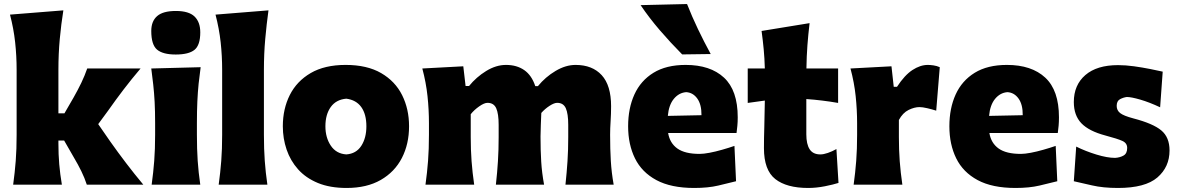

<svg xmlns="http://www.w3.org/2000/svg" viewBox="-20 -911 5813 947"><path d="M44.9 0Q53.2 -60.5 57.6 -117.7Q62 -174.8 62 -246.6V-565.9Q62 -635.3 54.7 -702.4Q47.4 -769.5 29.3 -838.9L292.5 -859.9Q281.7 -792.5 274.9 -719.5Q268.1 -646.5 268.1 -565.9V-352.1H297.9L343.3 -430.7Q363.8 -466.8 380.9 -502.2Q397.9 -537.6 410.2 -573.2H673.3Q628.9 -521 589.6 -469.5Q550.3 -418 513.2 -365.2L464.4 -298.8L523.9 -212.9Q561.5 -159.7 602.1 -106.4Q642.6 -53.2 687 0H408.2Q397.5 -33.2 381.1 -66.7Q364.7 -100.1 345.2 -132.8L296.4 -217.8H268.1V-204.1Q268.1 -149.4 272.2 -100.8Q276.4 -52.2 285.2 0Z M728 0Q736.3 -60.5 740.7 -117.7Q745.1 -174.8 745.1 -246.6V-303.2Q745.1 -362.8 742.7 -408.4Q740.2 -454.1 735.8 -493.7Q731.4 -533.2 726.1 -573.2L969.7 -579.6Q963.9 -538.6 959.7 -498.3Q955.6 -458 953.4 -411.1Q951.2 -364.3 951.2 -303.2V-246.6Q951.2 -174.8 955.1 -117.7Q959 -60.5 967.8 0ZM846.7 -642.1Q783.2 -642.1 754.6 -666.3Q726.1 -690.4 726.1 -758.3Q726.1 -806.2 754.9 -831.5Q783.7 -856.9 847.7 -856.9Q911.1 -856.9 939.5 -829.6Q967.8 -802.2 967.8 -751.5Q967.8 -688.5 939.5 -665.3Q911.1 -642.1 846.7 -642.1Z M1058.6 0Q1066.9 -60.5 1071.3 -117.7Q1075.7 -174.8 1075.7 -246.6V-565.9Q1075.7 -635.3 1068.4 -702.4Q1061 -769.5 1043 -838.9L1304.2 -859.9Q1294.9 -792.5 1288.3 -719.5Q1281.7 -646.5 1281.7 -565.9V-246.6Q1281.7 -174.8 1285.9 -117.7Q1290 -60.5 1298.8 0Z M1689.5 16.1Q1607.4 16.1 1547.9 -8.5Q1488.3 -33.2 1450.2 -75.9Q1412.1 -118.7 1393.6 -173.3Q1375 -228 1375 -288.1Q1375 -374 1409.4 -442.4Q1443.8 -510.7 1512.7 -550.8Q1581.5 -590.8 1684.6 -590.8Q1790.5 -590.8 1859.9 -550.5Q1929.2 -510.3 1963.4 -441.7Q1997.6 -373 1997.6 -288.1Q1997.6 -200.7 1962.2 -131.8Q1926.8 -63 1857.9 -23.4Q1789.1 16.1 1689.5 16.1ZM1688 -149.4Q1736.8 -152.8 1762 -191.7Q1787.1 -230.5 1787.1 -288.1Q1787.1 -347.7 1762 -382.8Q1736.8 -418 1688 -424.3Q1637.7 -419.9 1611.3 -383.1Q1585 -346.2 1585 -288.1Q1585 -232.4 1611.6 -192.6Q1638.2 -152.8 1688 -149.4Z M2769 0Q2775.4 -60.5 2779.1 -116.2Q2782.7 -171.9 2782.7 -234.9V-294.9Q2782.7 -350.1 2770.8 -377Q2758.8 -403.8 2728 -403.8Q2713.4 -403.8 2690.4 -388.9Q2667.5 -374 2649.9 -354Q2648.9 -325.7 2647.5 -294.7Q2646 -263.7 2646 -237.8Q2646 -169.4 2649.4 -114Q2652.8 -58.6 2663.6 0H2425.8Q2432.6 -60.5 2436 -116.2Q2439.5 -171.9 2439.5 -234.9V-294.9Q2439.5 -350.1 2427.5 -377Q2415.5 -403.8 2384.3 -403.8Q2368.7 -403.8 2343.8 -386.5Q2318.8 -369.1 2301.8 -347.7V-234.9Q2301.8 -171.9 2305.9 -116.2Q2310.1 -60.5 2318.8 0H2078.6Q2086.9 -60.5 2091.3 -117.7Q2095.7 -174.8 2095.7 -246.6V-303.2Q2095.7 -369.6 2088.6 -436.8Q2081.5 -503.9 2063 -573.2L2265.1 -584L2276.4 -486.8H2293.5Q2329.1 -530.8 2377.9 -560.8Q2426.8 -590.8 2475.6 -590.8Q2528.8 -590.8 2565.7 -565.2Q2602.5 -539.6 2620.1 -486.3H2633.3Q2669.9 -531.2 2720 -561Q2770 -590.8 2818.8 -590.8Q2901.4 -590.8 2947.8 -540.3Q2994.1 -489.7 2994.1 -387.2Q2994.1 -350.1 2991.7 -313.7Q2989.3 -277.3 2989.3 -246.6Q2989.3 -174.8 2992.7 -117.7Q2996.1 -60.5 3006.8 0Z M3404.3 16.1Q3289.6 16.1 3217.5 -22.7Q3145.5 -61.5 3111.8 -130.1Q3078.1 -198.7 3078.1 -288.1Q3078.1 -377 3109.1 -445.1Q3140.1 -513.2 3203.1 -552Q3266.1 -590.8 3361.8 -590.8Q3483.4 -590.8 3551 -528.1Q3618.7 -465.3 3618.7 -332.5Q3618.7 -309.1 3616.9 -290.8Q3615.2 -272.5 3612.8 -254.9H3275.4Q3283.7 -205.1 3321 -178.5Q3358.4 -151.9 3430.7 -151.9Q3450.2 -151.9 3479.7 -157.5Q3509.3 -163.1 3541.7 -172.4Q3574.2 -181.6 3602.5 -191.4L3610.4 -17.1Q3573.2 -7.8 3522.9 4.2Q3472.7 16.1 3404.3 16.1ZM3439.9 -342.8Q3440.4 -395.5 3419.2 -425Q3397.9 -454.6 3364.3 -456.5Q3328.6 -453.6 3303.7 -423.6Q3278.8 -393.6 3273.9 -339.4ZM3344.7 -642.6Q3287.1 -700.7 3234.6 -761.7Q3182.1 -822.8 3139.6 -885.7L3368.7 -891.1Q3393.1 -829.1 3422.4 -767.8Q3451.7 -706.5 3485.4 -644.5Z M3966.3 16.1Q3859.9 16.1 3804 -27.8Q3748 -71.8 3748 -180.2Q3748 -230 3749.8 -286.1Q3751.5 -342.3 3752.4 -415L3668 -403.3V-573.2H3752.4Q3751 -624 3746.8 -667.7Q3742.7 -711.4 3736.3 -758.3L3973.1 -796.9Q3966.3 -739.3 3962.4 -687.3Q3958.5 -635.3 3957.5 -573.2H4113.8V-403.3Q4074.7 -410.2 4034.9 -415Q3995.1 -419.9 3957 -422.4V-248.5Q3957 -200.2 3973.4 -174.8Q3989.7 -149.4 4026.4 -149.4Q4042 -149.4 4063.2 -156.7Q4084.5 -164.1 4105.5 -175.8L4115.7 -8.8Q4091.8 -1 4049.1 7.6Q4006.3 16.1 3966.3 16.1Z M4190.4 0Q4198.7 -60.5 4203.1 -117.7Q4207.5 -174.8 4207.5 -246.6V-303.2Q4207.5 -369.6 4200.4 -436.8Q4193.4 -503.9 4174.8 -573.2L4377 -584L4388.2 -482.9H4404.3Q4441.9 -540.5 4480.5 -565.7Q4519 -590.8 4556.2 -590.8Q4567.4 -590.8 4583.7 -588.6Q4600.1 -586.4 4615.2 -579.6L4597.7 -365.2Q4576.2 -372.1 4553 -377.4Q4529.8 -382.8 4515.1 -382.8Q4490.2 -382.8 4461.4 -368.7Q4432.6 -354.5 4413.6 -319.3V-234.9Q4413.6 -171.9 4417.7 -116.2Q4421.9 -60.5 4430.7 0Z M4988.8 16.1Q4874 16.1 4802 -22.7Q4730 -61.5 4696.3 -130.1Q4662.6 -198.7 4662.6 -288.1Q4662.6 -377 4693.6 -445.1Q4724.6 -513.2 4787.6 -552Q4850.6 -590.8 4946.3 -590.8Q5067.9 -590.8 5135.5 -528.1Q5203.1 -465.3 5203.1 -332.5Q5203.1 -309.1 5201.4 -290.8Q5199.7 -272.5 5197.3 -254.9H4859.9Q4868.2 -205.1 4905.5 -178.5Q4942.9 -151.9 5015.1 -151.9Q5034.7 -151.9 5064.2 -157.5Q5093.8 -163.1 5126.2 -172.4Q5158.7 -181.6 5187 -191.4L5194.8 -17.1Q5157.7 -7.8 5107.4 4.2Q5057.1 16.1 4988.8 16.1ZM5024.4 -342.8Q5024.9 -395.5 5003.7 -425Q4982.4 -454.6 4948.7 -456.5Q4913.1 -453.6 4888.2 -423.6Q4863.3 -393.6 4858.4 -339.4Z M5494.1 16.1Q5420.4 16.1 5366.2 3.4Q5312 -9.3 5276.4 -17.1L5288.1 -188Q5334.5 -165 5387.9 -148.7Q5441.4 -132.3 5480 -132.3Q5504.4 -133.8 5522 -144Q5539.6 -154.3 5539.6 -181.2Q5539.6 -205.1 5516.1 -215.8Q5492.7 -226.6 5432.1 -242.7Q5351.1 -264.2 5313.7 -303Q5276.4 -341.8 5276.4 -407.7Q5276.4 -491.7 5333.3 -540.8Q5390.1 -589.8 5494.6 -589.8Q5531.7 -589.8 5573.7 -584Q5615.7 -578.1 5653.3 -570.6Q5690.9 -563 5714.8 -557.6L5702.1 -381.8Q5648.9 -406.7 5604.2 -419.7Q5559.6 -432.6 5538.1 -432.6Q5521.5 -430.7 5504.6 -421.9Q5487.8 -413.1 5487.8 -388.7Q5487.8 -366.7 5504.9 -353.3Q5522 -339.8 5569.8 -327.1Q5667 -301.8 5707.8 -267.8Q5748.5 -233.9 5748.5 -168.9Q5748.5 -87.4 5688.5 -35.6Q5628.4 16.1 5494.1 16.1Z"/></svg>

Font: Pinar DS4-ExtraBold
Style: Regular
Weight: 800
Designer: Amin Abedi
Version: Version 2.000